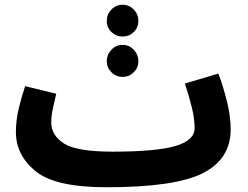

<svg xmlns="http://www.w3.org/2000/svg" viewBox="-20 -768 1043 809"><path d="M429 21Q718 21 835 -38.5Q952 -98 952 -223Q952 -278 936 -342Q920 -406 900 -458L759 -416Q776 -365 788 -316.5Q800 -268 800 -228Q800 -176 718 -152.5Q636 -129 455 -129ZM428 21 474 -11 454 -129Q303 -129 249.5 -163.5Q196 -198 196 -252Q196 -280 203 -312Q210 -344 217 -373L86 -405Q73 -368 60 -315.5Q47 -263 47 -211Q47 -115 129.5 -47Q212 21 428 21ZM497 -614Q524 -614 543.5 -633Q563 -652 563 -680Q563 -708 543.5 -728Q524 -748 497 -748Q469 -748 449.5 -728Q430 -708 430 -680Q430 -652 449.5 -633Q469 -614 497 -614ZM497 -444Q524 -444 543.5 -463.5Q563 -483 563 -510Q563 -538 543.5 -558.5Q524 -579 497 -579Q469 -579 449.5 -558.5Q430 -538 430 -510Q430 -483 449.5 -463.5Q469 -444 497 -444Z"/></svg>

Font: Noto Sans Arabic SemiCondensed Extra
Style: Regular
Weight: 800
Width: 4
Designer: Nadine Chahine - Monotype Design Team
Foundry: Monotype Imaging Inc.
Version: Version 1.902